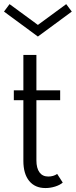

<svg xmlns="http://www.w3.org/2000/svg" viewBox="-23 -909 373 943"><path d="M91.8 -417H44.9V-465.3H91.8V-639.2H155.8V-465.3H272.5V-417H155.8V-121.6Q155.8 -83 170.9 -62.5Q186 -42 213.9 -42Q239.7 -42 257.8 -54.7L285.2 -12.2Q271 0 247.6 7.3Q224.1 14.6 200.2 14.6Q148.9 14.6 120.4 -20.3Q91.8 -55.2 91.8 -118.7ZM-3.4 -852.1 23.9 -888.7 163.1 -786.6 302.2 -888.7 329.6 -852.1 163.1 -729.5Z"/></svg>

Font: Spartan MB
Style: Regular
Weight: 400
Designer: Matt Bailey, Mirko Velimirovic
Foundry: Matt Bailey
Version: Version 1.005